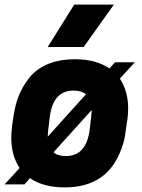

<svg xmlns="http://www.w3.org/2000/svg" viewBox="-39 -800 615 833"><path d="M0 0ZM168 -207 334 -391Q315 -407 280 -407Q188 -407 176 -284Q168 -223 168 -207ZM247 -123Q339 -123 351 -246Q359 -307 359 -323L193 -139Q212 -123 247 -123ZM242 13Q149 13 91 -27L67 0H-19L46 -71Q10 -125 10 -202Q10 -249 25 -325Q41 -408 96 -472Q163 -543 285 -543Q378 -543 436 -503L460 -530H546L481 -459Q517 -404 517 -330Q517 -308 514 -284L502 -203Q496 -173 482 -140Q420 13 242 13ZM455 -596ZM324 -596H168L283 -780H455Z"/></svg>

Font: Tanohe Sans
Style: Bold Italic
Weight: 700
Designer: Village Type and Design LLC & Cristiano Sobral
Foundry: Cooper Hewitt Smithsonian Design Museum
Version: Version 1.00;September 29, 2021;FontCreator 13.0.0.2655 64-b